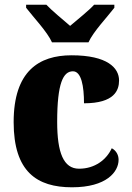

<svg xmlns="http://www.w3.org/2000/svg" viewBox="-20 -786 559 816"><path d="M201 -606H356C376 -651 437 -715 466 -753V-766H380C361 -744 306 -700 278 -676C250 -700 197 -744 177 -766H91V-753C120 -715 181 -651 201 -606ZM286 10C433 10 484 -56 484 -107C484 -127 474 -146 455 -156C433 -108 384 -69 316 -69C250 -69 223 -137 223 -268C223 -434 249 -483 290 -483C326 -483 337 -419 337 -347C467 -347 486 -403 486 -444C486 -497 437 -551 284 -551C146 -551 38 -484 38 -267C38 -56 137 10 286 10Z"/></svg>

Font: Noto Serif Tamil SemiCondensed Black
Style: Regular
Weight: 900
Width: 4
Designer: Indian Type Foundry, Tom Grace, and the Monotype Design Team
Foundry: Monotype Imaging Inc.
Version: Version 2.004